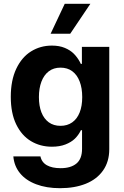

<svg xmlns="http://www.w3.org/2000/svg" viewBox="-20 -776 648 1006"><path d="M49.9 43.5H191.9Q198.5 74.7 225.9 90Q253.2 105.2 297.7 105.2Q350.9 105.2 380.4 80.9Q409.9 56.5 409.9 3.7V-93.8H403.6L402.7 -91.3Q390.6 -67.2 372 -49.1Q353.3 -31 322.9 -19.1Q292.5 -7.3 252.1 -7.3Q191 -7.3 142.2 -36.5Q93.4 -65.8 64.9 -124.4Q36.5 -183.1 36.5 -268.6Q36.5 -355.3 65.3 -415.9Q94.1 -476.5 142.9 -506.8Q191.6 -537.1 252 -537.1Q290.9 -537.1 319.7 -525Q348.4 -513 366.8 -494.5Q385.1 -476 398.5 -451.5L403.4 -441.3H409.1V-530.3H552.5V5.8Q552.5 71.2 519.9 117.4Q487.4 163.5 429.3 186.8Q371.2 210 294.4 210Q223.2 210 169.2 189.4Q115.1 168.9 84.7 131.4Q54.2 94 49.9 43.5ZM410.8 -267.3Q410.8 -314.4 397.3 -349.3Q383.9 -384.2 358.5 -402.9Q333.1 -421.6 297 -421.6Q260.9 -421.6 235.5 -402.3Q210.2 -382.9 197 -348.1Q183.9 -313.2 183.9 -267.3Q183.9 -221.1 197 -187.4Q210.2 -153.7 235.5 -135.2Q260.9 -116.7 297 -116.7Q332.7 -116.7 358.3 -134.8Q383.9 -152.8 397.3 -186.6Q410.8 -220.3 410.8 -267.3ZM319.2 -756.1H453.5L347.9 -599.2H245.2Z"/></svg>

Font: Pretendard JP Variable
Style: Regular
Weight: 400
Designer: Base glyphs from Inter by Rasmus Andersson; Hangul glyphs from Noto Sans CJK(Source Han Sans) by Jang Soo-young and Kang
Foundry: Kil Hyung-jin
Version: Version 1.307;Glyphs 3.2 (3192)